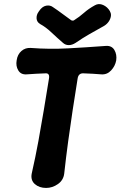

<svg xmlns="http://www.w3.org/2000/svg" viewBox="-20 -909 593 945"><path d="M296 -54Q292 -22 265 -3Q238 16 207 16Q173 16 151.5 -3Q130 -22 136 -54Q155 -138 169 -214.5Q183 -291 195.5 -366.5Q208 -442 221 -522Q226 -550 203 -548Q181 -547 157.5 -546Q134 -545 111 -543Q83 -541 70 -562.5Q57 -584 62 -612Q66 -641 85.5 -658Q105 -675 132 -673Q223 -666 315 -671Q407 -676 501 -683Q530 -685 543 -663Q556 -641 552 -612Q547 -584 527 -562.5Q507 -541 479 -543Q458 -545 436.5 -546Q415 -547 392 -548Q366 -550 362 -522Q349 -442 337.5 -366Q326 -290 315.5 -213Q305 -136 296 -54ZM522 -851Q528 -841 525.5 -827.5Q523 -814 514.5 -802Q506 -790 493 -782Q450 -758 418.5 -740Q387 -722 352 -698Q335 -687 318.5 -687Q302 -687 290 -698Q261 -723 233 -749.5Q205 -776 177 -791Q161 -801 160 -818.5Q159 -836 170 -851L172 -854Q187 -877 207 -881Q227 -885 242 -873Q266 -857 286.5 -841.5Q307 -826 331 -809Q334 -808 337 -807.5Q340 -807 344 -809Q371 -826 393.5 -846Q416 -866 447 -883Q466 -894 487.5 -884.5Q509 -875 521 -854Z"/></svg>

Font: Winky Sans SemiBold
Style: Italic
Weight: 600
Italic angle: -8.97852°
Designer: Simon Atzbach
Foundry: typofactur
Version: Version 1.205